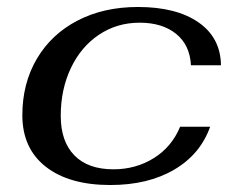

<svg xmlns="http://www.w3.org/2000/svg" viewBox="-20 -520 687 550"><path d="M44 -190Q44 -281 85.5 -351.5Q127 -422 202 -461Q277 -500 375 -500Q485 -500 548.5 -456Q612 -412 613 -333H527Q524 -391 484.5 -423Q445 -455 380 -455Q315 -455 263.5 -420.5Q212 -386 183 -325Q154 -264 154 -188Q154 -115 193 -75Q232 -35 305 -35Q369 -35 420.5 -67Q472 -99 496 -157H582Q554 -78 479 -34Q404 10 296 10Q178 10 111 -42.5Q44 -95 44 -190Z"/></svg>

Font: Fahkwang Medium
Style: Italic
Weight: 500
Italic angle: -10°
Version: Version 1.000; ttfautohint (v1.6)